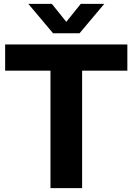

<svg xmlns="http://www.w3.org/2000/svg" viewBox="-20 -969 682 989"><path d="M240 0V-605H6.5V-740H636V-605H403V0ZM253.5 -797.5 126 -949H247L334 -841H309L396 -949H517L389.5 -797.5Z"/></svg>

Font: Encode Sans Condensed Thin
Style: Bold
Weight: 700
Version: Version 3.002